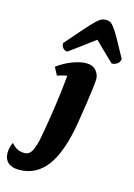

<svg xmlns="http://www.w3.org/2000/svg" viewBox="-271 -822 815 1164"><g transform="rotate(15 136.5 -239.5)"><path d="M-31 268Q-76 268 -100 246.5Q-124 225 -124 186Q-124 166 -118.5 147.5Q-113 129 -108 120Q-90 141 -71.5 151Q-53 161 -25 161Q7 161 23 127Q39 93 49 39Q62 -32 73.5 -106Q85 -180 93 -246Q101 -312 105 -359Q75 -354 44 -343L18 -392Q61 -424 110.5 -443Q160 -462 196 -462Q239 -462 259.5 -437.5Q280 -413 280 -385Q280 -369 275 -327.5Q270 -286 261.5 -228Q253 -170 242 -103Q211 87 144 177.5Q77 268 -31 268ZM245 -747Q260 -747 271.5 -741Q283 -735 298 -715Q313 -695 336 -654Q359 -613 397 -543Q397 -525 382 -512.5Q367 -500 345 -500Q315 -529 297.5 -546Q280 -563 264.5 -578Q249 -593 225 -617Q205 -602 187 -588.5Q169 -575 142 -555Q115 -535 67 -500Q51 -500 40 -512.5Q29 -525 29 -543Q89 -613 125.5 -654Q162 -695 182.5 -715Q203 -735 216.5 -741Q230 -747 245 -747Z"/></g></svg>

Font: Petrona Black
Style: Italic
Weight: 900
Italic angle: -9°
Designer: Ringo R. Seeber
Foundry: Ringo R. Seeber
Version: Version 2.001; ttfautohint (v1.8.3)